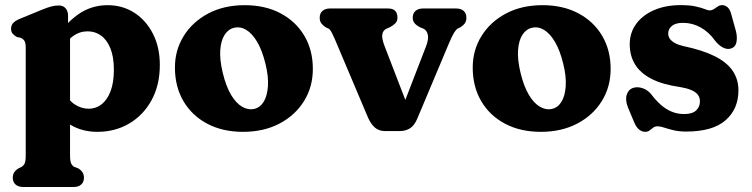

<svg xmlns="http://www.w3.org/2000/svg" viewBox="-20 -512 2996 765"><path d="M251.1 -450.2V-400.5L259.1 -383.9V107.2Q259.1 130.1 263.6 139.3Q268.2 148.5 276.1 153.2L290.7 158.2Q302.1 164.8 308.3 173.9Q314.5 183 314.5 196.2Q314.5 213.4 303.6 223.2Q292.8 233 273.5 233H71.9Q53.1 233 42 223.2Q30.9 213.4 30.9 196.2Q30.9 183 37.1 174Q43.3 165 54.7 158.2L65.5 153.2Q73.8 148.3 78.2 139.2Q82.5 130.1 82.5 107.2V-321.4Q82.5 -341.8 77.1 -349.6Q71.6 -357.4 62.3 -361.4L47.3 -364.6Q37 -370.2 30.6 -377.7Q24.1 -385.2 24.1 -397.4Q24.1 -411.2 32.6 -420.4Q41 -429.6 59.3 -437.2L147.1 -473.2Q168.6 -482.1 183.7 -486.1Q198.8 -490.2 214.5 -490.2Q231.5 -490.2 241.3 -479Q251.1 -467.8 251.1 -450.2ZM225.4 -310.9 195.5 -348.7Q236.6 -415.4 289.6 -453.4Q342.7 -491.4 408.8 -491.4Q468.7 -491.4 515.7 -460.9Q562.7 -430.4 589.7 -376.8Q616.8 -323.3 616.8 -253.3Q616.8 -173 584 -113Q551.2 -53 494.8 -19.8Q438.5 13.3 368 13.3Q307.7 13.3 261.3 -14.4Q214.9 -42 183.8 -95L230.8 -153.7Q251.8 -113 277.9 -95.9Q304.1 -78.8 333.4 -78.8Q362.5 -78.8 385.2 -96.7Q407.8 -114.7 420.8 -149.3Q433.7 -183.9 433.7 -233.8Q433.7 -284.9 420 -319Q406.3 -353.1 382.7 -370.2Q359 -387.2 329.3 -387.2Q297.7 -387.2 271.4 -368.4Q245.1 -349.6 225.4 -310.9Z M955 -491.4Q1036.7 -491.4 1097.7 -459Q1158.8 -426.7 1192.6 -369.5Q1226.5 -312.4 1226.5 -237.3Q1226.5 -166.1 1191.4 -109.4Q1156.4 -52.7 1093.7 -19.7Q1031 13.3 948.4 13.3Q867.1 13.3 806.1 -18.9Q745 -51.1 711 -108.8Q677 -166.5 677 -242.9Q677 -312.4 712.1 -368.7Q747.1 -425.1 809.6 -458.2Q872.1 -491.4 955 -491.4ZM993.4 -78.2Q1016.9 -83.7 1031 -107.2Q1045.1 -130.7 1047.6 -169.3Q1050.1 -208 1037.6 -258.2Q1024.6 -311.6 1004.6 -345.3Q984.6 -378.9 960.9 -393.1Q937.1 -407.2 912.7 -401.2Q889.8 -396.1 875.1 -373.4Q860.4 -350.7 857.6 -312.3Q854.9 -273.9 867.7 -221Q880.8 -167.4 900.8 -133.9Q920.8 -100.5 944.9 -86.6Q969.1 -72.7 993.4 -78.2Z M1573.8 10.2H1513.8Q1490.3 10.2 1474.1 -3.4Q1457.8 -17 1445.8 -44.7L1313 -358.6Q1307.9 -370.6 1301.6 -382.7Q1295.2 -394.8 1288.4 -398.4L1277.6 -403.4Q1266.6 -410.6 1260.2 -419.2Q1253.8 -427.8 1253.8 -441.4Q1253.8 -459 1265 -468.6Q1276.1 -478.2 1294.8 -478.2H1526.6Q1563.6 -478.2 1563.6 -441.4Q1563.6 -427.8 1555.2 -419.2Q1546.8 -410.6 1533.4 -403.4L1521.4 -398.4Q1506.5 -392 1503.4 -376.1Q1500.3 -360.2 1511.5 -330.4L1615.8 -59.8L1574 -59.7L1677.3 -326.8Q1688.6 -356.1 1684.5 -374Q1680.5 -391.8 1666 -398.4L1653.1 -403.4Q1639.7 -410.5 1632.1 -419.2Q1624.5 -427.8 1624.5 -441.4Q1624.5 -459 1635.6 -468.6Q1646.7 -478.2 1665.5 -478.2H1797.3Q1816.6 -478.2 1827.4 -468.6Q1838.3 -459 1838.3 -441.4Q1838.3 -429.4 1833.1 -420.8Q1827.9 -412.2 1814.5 -403.4L1803.9 -398.4Q1797.1 -394.4 1788.9 -381.3Q1780.8 -368.2 1767.3 -335.8L1642.7 -39.5Q1630.6 -10.9 1612.8 -0.3Q1595 10.2 1573.8 10.2Z M2141.5 -491.4Q2223.2 -491.4 2284.2 -459Q2345.3 -426.7 2379.1 -369.5Q2413 -312.4 2413 -237.3Q2413 -166.1 2377.9 -109.4Q2342.9 -52.7 2280.2 -19.7Q2217.5 13.3 2134.9 13.3Q2053.6 13.3 1992.6 -18.9Q1931.5 -51.1 1897.5 -108.8Q1863.5 -166.5 1863.5 -242.9Q1863.5 -312.4 1898.6 -368.7Q1933.6 -425.1 1996.1 -458.2Q2058.6 -491.4 2141.5 -491.4ZM2179.9 -78.2Q2203.4 -83.7 2217.5 -107.2Q2231.6 -130.7 2234.1 -169.3Q2236.6 -208 2224.1 -258.2Q2211.1 -311.6 2191.1 -345.3Q2171.1 -378.9 2147.4 -393.1Q2123.6 -407.2 2099.2 -401.2Q2076.3 -396.1 2061.6 -373.4Q2046.9 -350.7 2044.1 -312.3Q2041.4 -273.9 2054.2 -221Q2067.3 -167.4 2087.3 -133.9Q2107.3 -100.5 2131.4 -86.6Q2155.6 -72.7 2179.9 -78.2Z M2701.3 -421Q2671.7 -421 2657 -408.7Q2642.4 -396.4 2642.4 -378.6Q2642.4 -365.9 2649.9 -356.2Q2657.5 -346.5 2670.8 -339.5Q2684.2 -332.6 2702.3 -328.5Q2778.9 -312.5 2827.5 -288.2Q2876.1 -263.9 2899.1 -230Q2922.2 -196.2 2922.2 -151.8Q2922.2 -77.8 2870.9 -32.8Q2819.6 12.2 2713.6 12.2Q2685.6 12.2 2663.8 6.9Q2642.1 1.7 2626.3 -3.6Q2610.6 -8.8 2600 -8.8Q2589.7 -8.8 2582.5 -3.3Q2575.3 2.2 2568.2 7.7Q2561.1 13.2 2551 13.2Q2537.4 13.2 2526 3.8Q2514.6 -5.5 2506 -26.6L2482.2 -83.6Q2470.4 -113.5 2477.1 -134.3Q2483.7 -155.1 2501.2 -161.4Q2519.1 -167.6 2540 -160.7Q2560.9 -153.8 2575.2 -135.8Q2592.2 -113.2 2611.7 -95.6Q2631.2 -78 2654.6 -67.8Q2678 -57.6 2706.4 -57.6Q2738.3 -57.6 2753.6 -71.9Q2768.8 -86.3 2768.8 -108.4Q2768.8 -123.9 2760.1 -135Q2751.4 -146 2733.7 -153.4Q2716.1 -160.8 2689.6 -165.2Q2620.6 -174.9 2576.3 -197.6Q2531.9 -220.2 2510.5 -255.1Q2489.1 -289.9 2489.1 -335.6Q2489.1 -381.9 2514.9 -417Q2540.7 -452.1 2586.4 -471.8Q2632.1 -491.6 2692 -491.6Q2728.6 -491.6 2751.8 -486.3Q2775.1 -481.1 2788.1 -475.8Q2801.1 -470.6 2806.6 -470.6Q2816.4 -470.6 2824.4 -475.8Q2832.4 -481.1 2840.2 -486.3Q2848.1 -491.6 2857.4 -491.6Q2869.1 -491.6 2878.9 -483.1Q2888.7 -474.7 2893.8 -454.6L2912 -388.8Q2918.4 -365 2914.3 -344.2Q2910.2 -323.5 2890.6 -318.2Q2875.7 -314.3 2859.3 -323.2Q2843 -332 2828.4 -350.8Q2804.9 -383.9 2771.9 -402.5Q2739 -421 2701.3 -421Z"/></svg>

Font: Fraunces SuperSoft 9pt
Style: Regular
Weight: 900
Version: Version 1.000;[b76b70a41]